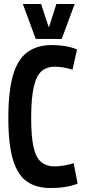

<svg xmlns="http://www.w3.org/2000/svg" viewBox="-20 -937 426 967"><path d="M22 -342Q22 -477 45.5 -558Q69 -639 118 -674.5Q167 -710 242 -710Q315 -710 368 -688L345 -586Q298 -601 256 -601Q216 -601 189.5 -578.5Q163 -556 150 -499.5Q137 -443 137 -341Q137 -246 149.5 -193.5Q162 -141 188.5 -120Q215 -99 255 -99Q276 -99 303.5 -103.5Q331 -108 351 -115L371 -12Q315 10 235 10Q163 10 116 -22.5Q69 -55 45.5 -132Q22 -209 22 -342ZM356 -917 291 -741H160L95 -917H187L226 -798L264 -917Z"/></svg>

Font: Georama Condensed SemiBold
Style: Regular
Weight: 600
Width: 3
Designer: Jean-Baptiste Levee
Foundry: Production Type
Version: Version 1.000